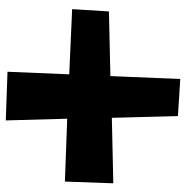

<svg xmlns="http://www.w3.org/2000/svg" viewBox="-10 -654 628 647"><g transform="rotate(-90 303.5 -330.0)"><path d="M596.7 -400.4 588.9 -276.4 371.1 -271.5 361.3 -36.1 236.3 -43.9 230.5 -266.6 9.8 -261.7 15.6 -424.8 227.5 -417 221.7 -624 385.7 -618.2 377 -410.2Z"/></g></svg>

Font: Fontdiner Swanky
Style: Regular
Weight: 400
Designer: Font Diner, Inc
Foundry: Font Diner, Inc
Version: Version 1.001